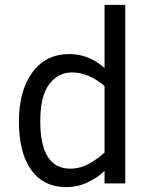

<svg xmlns="http://www.w3.org/2000/svg" viewBox="-20 -747 613 782"><path d="M405.8 0V-50.8Q377 -22.9 336.4 -3.9Q295.9 15.1 250 15.1Q157.7 15.1 107.4 -54.4Q57.1 -124 57.1 -252Q57.1 -377.4 111.8 -452.1Q166.5 -526.9 263.2 -526.9Q340.8 -526.9 405.8 -470.2V-727.1H490.2V0ZM405.8 -397Q338.9 -452.1 273.9 -452.1Q216.8 -452.1 180.4 -404.1Q144 -356 144 -253.9Q144 -60.1 266.1 -60.1Q306.2 -60.1 342.5 -80.1Q378.9 -100.1 405.8 -126Z"/></svg>

Font: Lorenzo Sans
Style: Regular
Weight: 400
Foundry: Intel Corporation
Version: Version 1.00; ttfautohint (v1.5)